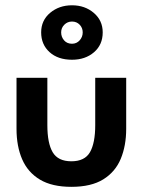

<svg xmlns="http://www.w3.org/2000/svg" viewBox="-20 -712 545 744"><path d="M256.5 12Q181.5 12 134.8 -16Q88 -44 66 -94.5Q44 -145 44 -213V-410.5H163.5V-227Q163.5 -157 184.2 -122Q205 -87 256.5 -87Q308.5 -87 328.8 -122.5Q349 -158 349 -227V-410.5H469V-213Q469 -147.5 448 -96.8Q427 -46 380.2 -17Q333.5 12 256.5 12ZM259 -480.5Q204.5 -480.5 172 -510Q139.5 -539.5 139.5 -586.5Q139.5 -633 174.2 -662.2Q209 -691.5 259 -691.5Q309 -691.5 343.5 -662Q378 -632.5 378 -586.5Q378 -538.5 344.2 -509.5Q310.5 -480.5 259 -480.5ZM259 -542.5Q277 -542.5 288.8 -555.8Q300.5 -569 300.5 -586.5Q300.5 -604 288.8 -616.2Q277 -628.5 259 -628.5Q241.5 -628.5 229.2 -616.2Q217 -604 217 -586.5Q217 -569 228.2 -555.8Q239.5 -542.5 259 -542.5Z"/></svg>

Font: Lucymar Sans SemiBold
Style: Regular
Weight: 600
Foundry: The League of Moveable Type (original font) / Main changes by Cristiano Sobral with portions from Mirco Monsees
Version: Version 2.001;August 30, 2020;FontCreator 13.0.0.2681 64-bit